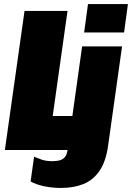

<svg xmlns="http://www.w3.org/2000/svg" viewBox="-20 -740 651 947"><path d="M4 0 101 -686H313L240 -168H337L385 -511H582L513 -20Q502 57 471 102.5Q440 148 392 167.5Q344 187 281 187Q237 187 197 178.5Q157 170 131 155L148 33Q159 38 183 46.5Q207 55 237 55Q256 55 272 51.5Q288 48 299 36Q310 24 313 0ZM395 -580 414 -720H611L592 -580Z"/></svg>

Font: Chivo Mono Medium Black
Style: Italic
Weight: 900
Italic angle: -8.05°
Monospace: yes
Version: Version 1.008